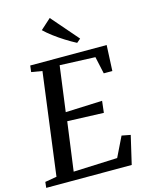

<svg xmlns="http://www.w3.org/2000/svg" viewBox="-147 -1078 901 1166"><g transform="rotate(-15 303.5 -495.5)"><path d="M-5 0 -1 -36.5 72.5 -49 156.5 -691.5 88.5 -703 93.5 -743H574L566.5 -581.5H512.5L489 -689.5L266.5 -698.5L228.5 -413.5L459.5 -423L451 -349.5L223 -358L181.5 -52L458 -63.5L519 -188.5L574 -178L532.5 0ZM404.5 -802Q372 -819 337 -841Q302 -863 270.5 -886.8Q239 -910.5 217 -932L282.5 -991L428.5 -822.5Z"/></g></svg>

Font: Merriweather Text Regular
Style: Italic
Weight: 400
Italic angle: -7.8°
Designer: Eben Sorkin
Foundry: Eben Sorkin
Version: Version 2.100; ttfautohint (v1.7.19-72a1) -l 8 -r 50 -G 200 